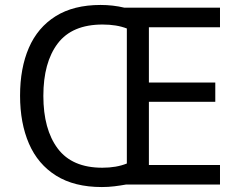

<svg xmlns="http://www.w3.org/2000/svg" viewBox="-20 -745 968 775"><path d="M386 -725Q436 -725 482 -714H868V-635H581V-412H849V-334H581V-79H868V0H488Q466 4 441.5 7Q417 10 391 10Q280 10 206.5 -36Q133 -82 97 -165Q61 -248 61 -359Q61 -470 96.5 -552Q132 -634 204.5 -679.5Q277 -725 386 -725ZM394 -646Q271 -646 213 -569.5Q155 -493 155 -358Q155 -223 213 -145.5Q271 -68 393 -68Q450 -68 492 -85V-630Q451 -646 394 -646Z"/></svg>

Font: Noto Sans NKo
Style: Regular
Weight: 400
Designer: Monotype Design Team
Foundry: Monotype Imaging Inc.
Version: Version 2.003; ttfautohint (v1.8.4.7-5d5b)